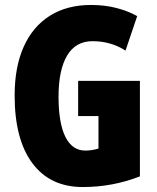

<svg xmlns="http://www.w3.org/2000/svg" viewBox="-20 -810 633 774"><path d="M295 -484H544V-99Q434 -56 314 -56Q182 -56 110.5 -152Q39 -248 39 -425Q39 -540 75.5 -621.5Q112 -703 181 -746.5Q250 -790 347 -790Q403 -790 450.5 -777.5Q498 -765 533 -745L486 -606Q427 -644 353 -644Q285 -644 250.5 -586Q216 -528 216 -420Q216 -314 243.5 -258.5Q271 -203 324 -203Q350 -203 377 -211V-342H295Z"/></svg>

Font: Noto Sans Malayalam UI ExtraCondensed Black
Style: Regular
Weight: 900
Width: 2
Designer: Jelle Bosma - Monotype Design Team
Foundry: Monotype Imaging Inc.
Version: Version 2.104; ttfautohint (v1.8.4.7-5d5b)